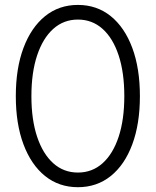

<svg xmlns="http://www.w3.org/2000/svg" viewBox="-20 -758 639 788"><path d="M299.8 10.3Q222.2 10.3 165 -35.6Q107.9 -81.5 76.4 -165.5Q44.9 -249.5 44.9 -363.3Q44.9 -477.5 76.4 -561.5Q107.9 -645.5 165 -691.7Q222.2 -737.8 299.8 -737.8Q377.4 -737.8 434.6 -691.7Q491.7 -645.5 522.9 -561.5Q554.2 -477.5 554.2 -363.3Q554.2 -249.5 522.9 -165.5Q491.7 -81.5 434.6 -35.6Q377.4 10.3 299.8 10.3ZM299.8 -49.8Q358.4 -49.8 401.1 -88.1Q443.8 -126.5 467 -196.8Q490.2 -267.1 490.2 -363.3Q490.2 -460 467 -530.5Q443.8 -601.1 401.1 -639.4Q358.4 -677.7 299.8 -677.7Q241.2 -677.7 198.5 -639.4Q155.8 -601.1 132.3 -530.5Q108.9 -460 108.9 -363.3Q108.9 -267.1 132.3 -196.8Q155.8 -126.5 198.5 -88.1Q241.2 -49.8 299.8 -49.8Z"/></svg>

Font: Inter 28pt Light
Style: Regular
Weight: 300
Designer: Rasmus Andersson
Foundry: rsms
Version: Version 4.001;git-66647c0bb